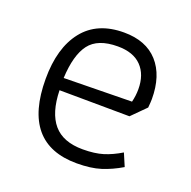

<svg xmlns="http://www.w3.org/2000/svg" viewBox="-94 -568 664 669"><g transform="rotate(20 237.5 -233.5)"><path d="M55 -231Q55 -346 106.5 -411Q158 -476 257 -476Q339 -476 383 -427Q427 -378 427 -291Q427 -281 425 -259L374 -208L114 -210Q116 -127 151.5 -85.5Q187 -44 260 -44Q304 -44 335 -53.5Q366 -63 399 -83L419 -36Q382 -14 345.5 -2.5Q309 9 257 9Q55 9 55 -231ZM365 -259Q371 -283 371 -307Q371 -361 341 -392Q311 -423 253 -423Q179 -423 148 -382Q117 -341 113 -255Z"/></g></svg>

Font: Athiti
Style: Regular
Weight: 400
Designer: CadsonDemak Team
Foundry: CadsonDemak
Version: Version 1.033